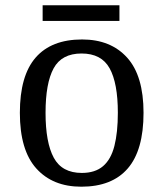

<svg xmlns="http://www.w3.org/2000/svg" viewBox="-20 -695 617 725"><path d="M287 10Q179 10 117 -59Q55 -128 55 -269Q55 -409 114.5 -477.5Q174 -546 290 -546Q398 -546 460 -477.5Q522 -409 522 -269Q522 -128 462.5 -59Q403 10 287 10ZM289 -42Q339 -42 369 -67.5Q399 -93 412 -144Q425 -195 425 -269Q425 -381 394 -437Q363 -493 288 -493Q213 -493 182.5 -437Q152 -381 152 -269Q152 -157 183 -99.5Q214 -42 289 -42ZM141 -616V-675H431V-616Z"/></svg>

Font: Noto Serif Telugu
Style: Regular
Weight: 400
Designer: Jelle Bosma - Monotype Design Team
Foundry: Monotype Imaging Inc.
Version: Version 2.003